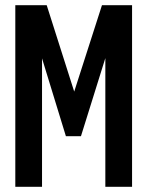

<svg xmlns="http://www.w3.org/2000/svg" viewBox="-20 -720 568 740"><path d="M39 0V-700H160L266 -367L373 -700H489V0H386V-496L292 -195H234L142 -495V0Z"/></svg>

Font: Georama Condensed SemiBold
Style: Regular
Weight: 600
Width: 3
Designer: Jean-Baptiste Levee
Foundry: Production Type
Version: Version 1.000